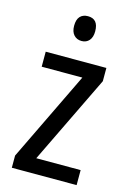

<svg xmlns="http://www.w3.org/2000/svg" viewBox="-114 -796 581 853"><g transform="rotate(15 176.5 -369.0)"><path d="M327 0H29V-56L228 -468H41V-537H320V-476L123 -69H327ZM182 -738Q230 -738 230 -681Q230 -654 217 -639Q204 -624 182 -624Q160 -624 146.5 -639Q133 -654 133 -681Q133 -710 146 -724Q159 -738 182 -738Z"/></g></svg>

Font: Noto Sans Tamil Condensed
Style: Regular
Weight: 400
Width: 3
Designer: Jelle Bosma - Monotype Design Team
Foundry: Monotype Imaging Inc.
Version: Version 2.004; ttfautohint (v1.8.4.7-5d5b)